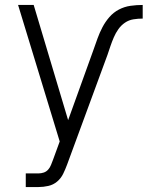

<svg xmlns="http://www.w3.org/2000/svg" viewBox="-20 -540 596 775"><path d="M84 215V160H135Q146 160 156.5 156.5Q167 153 174.5 144.5Q182 136 186 125.5Q190 115 194 105L221 31L53 -520H116L255 -55L357 -338Q365 -361 373.5 -384.5Q382 -408 393.5 -430Q405 -452 421.5 -471Q438 -490 460 -501.5Q482 -513 506.5 -516.5Q531 -520 556 -520V-465Q537 -465 518.5 -462Q500 -459 484.5 -448.5Q469 -438 458 -422.5Q447 -407 439.5 -389.5Q432 -372 426 -354.5Q420 -337 414 -319L251 124Q244 143 235 161.5Q226 180 210.5 193Q195 206 175 210.5Q155 215 135 215Z"/></svg>

Font: Iosevka SS04 Light
Style: Regular
Weight: 300
Monospace: yes
Designer: Belleve Invis
Foundry: Belleve Invis
Version: Version 19.0.0; ttfautohint (v1.8.4)